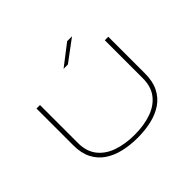

<svg xmlns="http://www.w3.org/2000/svg" viewBox="-189 -1184 1479 1479"><g transform="rotate(-45 550.0 -444.5)"><path d="M550 11Q468.5 11 397.2 -5.8Q326 -22.5 272.2 -59Q218.5 -95.5 188.2 -154.8Q158 -214 158 -299V-700H196V-286Q196 -195 241.8 -136.5Q287.5 -78 367.5 -50Q447.5 -22 550 -22Q653 -22 732.5 -50Q812 -78 857 -136.5Q902 -195 902 -286V-700H940V-299Q940 -214 910.2 -154.8Q880.5 -95.5 827.5 -59Q774.5 -22.5 703.5 -5.8Q632.5 11 550 11ZM569 -769H522L692 -900H745Z"/></g></svg>

Font: Trispace Expanded Thin
Style: Regular
Weight: 100
Width: 7
Designer: Tyler Finck
Foundry: Etcetera Type Company
Version: Version 1.210; ttfautohint (v1.8.3)